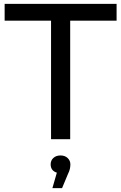

<svg xmlns="http://www.w3.org/2000/svg" viewBox="-20 -720 627 993"><path d="M244 0V-613H4V-700H583V-613H343V0ZM251 253 274 173Q242 163 242 130Q242 110 256 97Q270 84 293 84Q316 84 330 97.5Q344 111 344 130Q344 141 341.5 153Q339 165 331 181L301 253Z"/></svg>

Font: Montserrat Medium
Style: Regular
Weight: 500
Designer: Julieta Ulanovsky
Foundry: Julieta Ulanovsky
Version: Version 9.000; ttfautohint (v1.8.4.7-5d5b)